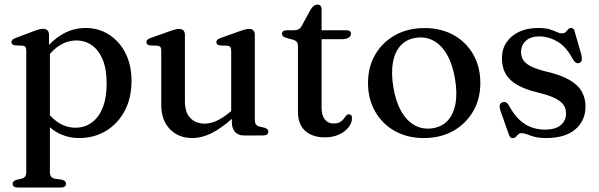

<svg xmlns="http://www.w3.org/2000/svg" viewBox="-20 -606 2680 859"><path d="M199.3 -450.5V-389.6L203.3 -380.8V163.1Q203.3 176.8 208.4 183.8Q213.5 190.9 223.4 192.9L257.5 198.2Q266.6 200.5 271 205Q275.4 209.5 275.4 216.2Q275.4 223.9 269.7 228.4Q264 233 252.1 233H59.2Q47.6 233 42 228.4Q36.5 223.9 36.5 216.2Q36.5 209.8 40.7 205.4Q45 201.1 53.8 198.5L77.4 193.2Q87.3 190.6 92.4 183.8Q97.5 177.1 97.5 163.4V-379Q97.5 -390.5 93.7 -395.6Q89.9 -400.7 81.1 -401.7L47.3 -403.1Q38.6 -404.5 34.9 -408.1Q31.2 -411.8 31.2 -417.6Q31.2 -424.2 35.4 -428.2Q39.7 -432.2 51.1 -436.6L129.3 -466Q144.8 -472 154.8 -474.5Q164.8 -476.9 172.4 -476.9Q186.1 -476.9 192.7 -469.9Q199.3 -462.8 199.3 -450.5ZM178.4 -330.7 161.8 -357.2Q200.3 -415.8 251.6 -448.3Q302.8 -480.8 363.1 -480.8Q422.3 -480.8 468.7 -450.6Q515.1 -420.4 541.8 -367.3Q568.4 -314.1 568.4 -245.4Q568.4 -166.3 537.2 -108.7Q505.9 -51 453 -19.7Q400.1 11.6 335.2 11.6Q275.6 11.6 228.6 -17.7Q181.5 -47.1 153 -101.4L178.1 -127Q204.1 -81.7 240.2 -58.2Q276.3 -34.7 317.7 -34.7Q357.4 -34.7 388.9 -56.5Q420.5 -78.3 438.8 -122.6Q457.1 -166.8 457.1 -233.2Q457.1 -296.7 439.5 -339.2Q421.9 -381.7 391.3 -403.3Q360.8 -424.9 321.6 -424.9Q280.9 -424.9 244.6 -401.3Q208.2 -377.8 178.4 -330.7Z M1017.3 -59V-91L1014.3 -93.7V-378.7Q1014.3 -390.2 1010.5 -395.3Q1006.7 -400.4 997.9 -401.4L964.1 -402.8Q955.4 -404.2 951.7 -407.8Q948 -411.5 948 -417.3Q948 -423.9 952.3 -428.2Q956.5 -432.5 967.9 -436.5L1050.1 -465.7Q1066 -471.5 1076.1 -474.1Q1086.1 -476.6 1094.2 -476.6Q1107.1 -476.6 1113.6 -469.6Q1120.1 -462.5 1120.1 -450.2V-69.9Q1120.1 -56.2 1125.2 -49.3Q1130.3 -42.4 1140.2 -39.8L1162.6 -34.8Q1171.7 -32.2 1176.1 -27.9Q1180.5 -23.5 1180.5 -16.8Q1180.5 -9.1 1174.8 -4.6Q1169.1 0 1157.2 0H1069.8Q1046 0 1031.7 -15.7Q1017.3 -31.3 1017.3 -59ZM701.5 -136.4V-378.7Q701.5 -390.2 697.7 -395.3Q693.9 -400.4 685.1 -401.4L651.3 -402.8Q642.6 -404.2 638.9 -407.8Q635.2 -411.5 635.2 -417.3Q635.2 -423.9 639.4 -428.2Q643.7 -432.5 655.1 -436.5L737.3 -465.7Q753.8 -471.7 763.8 -474.2Q773.7 -476.6 780.6 -476.6Q794.1 -476.6 800.7 -469.6Q807.3 -462.5 807.3 -450.2V-152.6Q807.3 -102.6 831.7 -77.8Q856 -52.9 896.3 -52.9Q921.2 -52.9 949.9 -65.9Q978.5 -78.8 1011.4 -106.6L1033.1 -125.1L1052.9 -105.1L1031 -86Q971.3 -32 926.6 -10.2Q882 11.6 841.2 11.6Q778.3 11.6 739.9 -28.4Q701.5 -68.4 701.5 -136.4Z M1290.1 -428.7 1263.9 -435.5Q1251.1 -439.1 1246.3 -443.7Q1241.6 -448.3 1241.6 -454.4Q1241.6 -462.3 1247.1 -466.5Q1252.7 -470.6 1262.2 -470.6H1293.9Q1307.3 -470.6 1315.5 -474.9Q1323.8 -479.1 1330.2 -490.6L1369.7 -563.2Q1377.2 -574.9 1384.7 -580.2Q1392.2 -585.5 1400.4 -585.5Q1409.2 -585.5 1414 -580.1Q1418.8 -574.6 1418.8 -564.7V-124.1Q1418.8 -89.7 1433.1 -71.6Q1447.4 -53.5 1472.7 -53.5Q1491.1 -53.5 1501.4 -59.7Q1511.6 -65.9 1517.4 -74.1Q1523.2 -82.3 1528.4 -88.5Q1533.6 -94.7 1541.4 -94.7Q1547.8 -94.7 1551.3 -90.6Q1554.7 -86.4 1554.7 -77.2Q1554.7 -55.7 1539.2 -36.1Q1523.7 -16.5 1496.3 -4Q1468.9 8.6 1433.7 8.6Q1378.3 8.6 1345.6 -20.2Q1313 -48.9 1313 -107.1V-399.5Q1313 -411.9 1307.9 -418.4Q1302.8 -424.9 1290.1 -428.7ZM1371.3 -430.5V-470.6H1528.9Q1539.3 -470.6 1544.8 -466.7Q1550.3 -462.8 1550.3 -455.1Q1550.3 -444.5 1539.6 -437.5Q1528.9 -430.5 1505.9 -430.5Z M1879.5 -480.5Q1953.1 -480.5 2009.4 -449.2Q2065.7 -417.8 2097.4 -362.2Q2129 -306.6 2129 -233.8Q2129 -163.4 2096.8 -107.9Q2064.6 -52.3 2007.8 -20.3Q1950.9 11.6 1876 11.6Q1802.4 11.6 1746.2 -19.9Q1690.1 -51.5 1658.3 -107.3Q1626.5 -163 1626.5 -235.1Q1626.5 -306.4 1658.7 -361.7Q1690.9 -417 1747.8 -448.8Q1804.6 -480.5 1879.5 -480.5ZM1914.8 -32.1Q1956.6 -38.1 1982.8 -66.3Q2009 -94.4 2017.7 -142.1Q2026.5 -189.8 2015.5 -254.3Q2004.6 -319.3 1979.6 -362.2Q1954.7 -405.1 1919 -424.2Q1883.4 -443.3 1840.7 -436.8Q1798.9 -430.8 1772.7 -402.6Q1746.5 -374.5 1737.9 -326.9Q1729.2 -279.3 1740 -214.6Q1750.9 -149.8 1776 -106.8Q1801 -63.8 1836.6 -44.8Q1872.1 -25.8 1914.8 -32.1Z M2392 -443.1Q2354.7 -443.1 2333 -423.7Q2311.2 -404.3 2311.2 -373.3Q2311.2 -354.1 2320.2 -338.7Q2329.1 -323.3 2352.6 -310.7Q2376.1 -298.1 2419.6 -286.9Q2489.2 -271.1 2528.4 -247.9Q2567.6 -224.7 2583.6 -195.1Q2599.5 -165.5 2599.5 -129.7Q2599.5 -66.2 2553.9 -27.3Q2508.2 11.6 2423 11.6Q2391.9 11.6 2371.7 6.1Q2351.5 0.5 2338.1 -4.9Q2324.6 -10.3 2314.2 -10.3Q2304 -10.3 2298.4 -4.7Q2292.8 0.8 2287.8 6.4Q2282.8 11.9 2273.9 11.9Q2266.8 11.9 2262.9 7.6Q2259.1 3.4 2255.4 -7.3L2218.6 -112Q2214.2 -125.9 2215.9 -135.2Q2217.6 -144.4 2227.1 -148Q2236.5 -151.6 2243.7 -147.9Q2250.9 -144.2 2256.5 -134.6Q2278.6 -93.6 2304.3 -69.8Q2329.9 -46 2358.7 -36.1Q2387.4 -26.1 2417.6 -26.1Q2465.2 -26.1 2488.8 -46.1Q2512.5 -66.1 2512.5 -99.1Q2512.5 -118.7 2502.4 -134.9Q2492.4 -151.2 2466 -165.1Q2439.5 -179 2390.6 -191Q2329.5 -205.5 2293.3 -226.6Q2257.2 -247.7 2241.4 -277.1Q2225.6 -306.6 2225.6 -345.7Q2225.6 -385.4 2245.6 -415.9Q2265.7 -446.4 2302.2 -463.6Q2338.6 -480.8 2387.7 -480.8Q2419.1 -480.8 2438.7 -474.9Q2458.3 -468.9 2471.1 -462.8Q2483.8 -456.7 2493.9 -456.7Q2505 -456.7 2511 -462.8Q2516.9 -468.9 2522 -474.9Q2527.1 -480.8 2535.5 -480.8Q2541.4 -480.8 2545.6 -476.7Q2549.8 -472.6 2551.8 -462.4L2580.5 -362.8Q2584.1 -347.8 2583.1 -338Q2582 -328.3 2572 -324.4Q2562.8 -320.9 2555.9 -325.8Q2549 -330.8 2541.6 -343.2Q2513.2 -397.3 2473.6 -420.2Q2434 -443.1 2392 -443.1Z"/></svg>

Font: Fraunces
Style: Regular
Weight: 900
Version: Version 1.000;[b76b70a41]